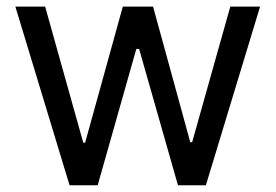

<svg xmlns="http://www.w3.org/2000/svg" viewBox="-20 -550 818 570"><path d="M25.6 -530.4H114L227.2 -126.4H232.7L344.6 -530.4H434.4L544.9 -127.8H550.4L663.7 -530.4H752.1L591.2 0H508.3L393 -404.7H384.7L270 0H186.5Z"/></svg>

Font: Pretendard Variable
Style: Regular
Weight: 400
Designer: Base glyphs from Inter by Rasmus Andersson; Hangul glyphs from Noto Sans CJK(Source Han Sans) by Jang Soo-young and Kang
Foundry: Kil Hyung-jin
Version: Version 1.100;FEAKit 1.0